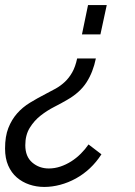

<svg xmlns="http://www.w3.org/2000/svg" viewBox="-57 -526 534 759"><path d="M322 -295Q311 -241 285 -200.5Q259 -160 208 -131Q186 -118 157.5 -103.5Q129 -89 103.5 -69Q78 -49 60.5 -20.5Q43 8 43 48Q43 93 70.5 116.5Q98 140 136 140Q159 140 181.5 132.5Q204 125 224.5 112Q245 99 262.5 81.5Q280 64 293 45L344 84Q324 115 298.5 139Q273 163 243 179.5Q213 196 181 204.5Q149 213 118 213Q87 213 59 203.5Q31 194 9.5 175.5Q-12 157 -24.5 128.5Q-37 100 -37 61Q-37 13 -24 -20Q-11 -53 10.5 -77.5Q32 -102 61.5 -120Q91 -138 124 -155Q144 -165 163.5 -176Q183 -187 199.5 -202.5Q216 -218 228.5 -240Q241 -262 248 -295ZM365 -506 340 -390H267L291 -506Z"/></svg>

Font: PTCRaleway Medium
Style: Italic
Weight: 500
Italic angle: -12°
Designer: Matt McInerney, Pablo Impallari, Rodrigo Fuenzalida
Foundry: Matt McInerney, Pablo Impallari, Rodrigo Fuenzalida
Version: Version 3.000g; ttfautohint (v1.5) -l 8 -r 28 -G 28 -x 14 -D